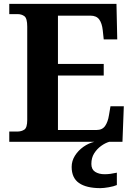

<svg xmlns="http://www.w3.org/2000/svg" viewBox="-20 -734 693 994"><path d="M28 0V-53H70Q91 -53 106 -63Q121 -73 121 -113V-596Q121 -639 106.5 -650Q92 -661 70 -661H28V-714H583L587 -530H517L512 -577Q508 -614 493.5 -633.5Q479 -653 448 -653H280V-403H517V-343H280V-61H480Q510 -61 524.5 -82.5Q539 -104 544 -137L552 -184H621L614 0ZM500 240Q427 240 389 213.5Q351 187 351 130Q351 99 368 72Q385 45 412 26Q439 7 469 0H546Q525 6 503.5 21.5Q482 37 467.5 60Q453 83 453 115Q453 143 472.5 155.5Q492 168 522 168Q536 168 551.5 166Q567 164 585 160V224Q569 231 542.5 235.5Q516 240 500 240Z"/></svg>

Font: Noto Serif Tamil
Style: Bold Italic
Weight: 700
Italic angle: -12°
Designer: Indian Type Foundry, Tom Grace, and the Monotype Design Team
Foundry: Monotype Imaging Inc.
Version: Version 2.003; ttfautohint (v1.8.4.7-5d5b)